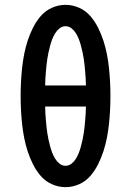

<svg xmlns="http://www.w3.org/2000/svg" viewBox="-20 -763 540 791"><path d="M250 8Q221 8 194 -4Q167 -16 148 -38Q129 -60 116 -86Q103 -112 94 -139.5Q85 -167 79.5 -195.5Q74 -224 71 -252.5Q68 -281 66.5 -310Q65 -339 65 -368Q65 -396 66.5 -425Q68 -454 71 -482.5Q74 -511 79.5 -539.5Q85 -568 94 -595.5Q103 -623 116 -649Q129 -675 148 -697Q167 -719 194 -731Q221 -743 250 -743Q279 -743 306 -731Q333 -719 352 -697Q371 -675 384 -649Q397 -623 406 -595.5Q415 -568 420.5 -539.5Q426 -511 429 -482.5Q432 -454 433.5 -425Q435 -396 435 -368Q435 -339 433.5 -310Q432 -281 429 -252.5Q426 -224 420.5 -195.5Q415 -167 406 -139.5Q397 -112 384 -86Q371 -60 352 -38Q333 -16 306 -4Q279 8 250 8ZM166 -411H334Q334 -425 333 -439Q332 -453 331 -466.5Q330 -480 328.5 -493.5Q327 -507 325 -521Q323 -535 320 -548Q317 -561 313.5 -574.5Q310 -588 305 -601Q300 -614 293 -625.5Q286 -637 275 -646Q264 -655 250 -655Q236 -655 225 -646Q214 -637 207 -625.5Q200 -614 195 -601Q190 -588 186.5 -574.5Q183 -561 180 -548Q177 -535 175 -521Q173 -507 171.5 -493.5Q170 -480 169 -466.5Q168 -453 167 -439Q166 -425 166 -411ZM250 -80Q264 -80 275 -89Q286 -98 293 -109.5Q300 -121 305 -134Q310 -147 313.5 -160.5Q317 -174 320 -187Q323 -200 325 -214Q327 -228 328.5 -241.5Q330 -255 331 -268.5Q332 -282 333 -296Q334 -310 334 -324H166Q166 -310 167 -296Q168 -282 169 -268.5Q170 -255 171.5 -241.5Q173 -228 175 -214Q177 -200 180 -187Q183 -174 186.5 -160.5Q190 -147 195 -134Q200 -121 207 -109.5Q214 -98 225 -89Q236 -80 250 -80Z"/></svg>

Font: Iosevka Curly Slab Semibold
Style: Regular
Weight: 600
Monospace: yes
Designer: Belleve Invis
Foundry: Belleve Invis
Version: Version 22.1.2; ttfautohint (v1.8.4)